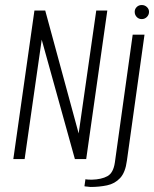

<svg xmlns="http://www.w3.org/2000/svg" viewBox="-20 -633 613 764"><path d="M33 0 117 -591H160L293 -102L363 -591H407L323 0H278L146 -475L78 0ZM340 111Q335 110 326.5 109.5Q318 109 316 108L320 80Q322 81 330 81.5Q338 82 345 82Q384 81 407.5 68Q431 55 437 14L508 -495H555L485 6Q479 53 458 75.5Q437 98 406 104.5Q375 111 340 111ZM544 -557Q532 -557 524 -565.5Q516 -574 516 -586Q516 -597 524 -605Q532 -613 544 -613Q556 -613 564.5 -605Q573 -597 573 -586Q573 -574 564.5 -565.5Q556 -557 544 -557Z"/></svg>

Font: Alumni Sans Light
Style: Italic
Weight: 300
Italic angle: -8°
Version: Version 1.016